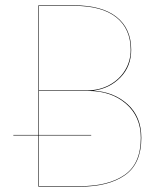

<svg xmlns="http://www.w3.org/2000/svg" viewBox="-20 -700 615 720"><path d="M510 -183Q510 -86 448.5 -43Q387 0 281 0H124V-192H30V-194H124V-680H258Q362 -680 417 -636.5Q472 -593 472 -513Q472 -451 431.5 -409.5Q391 -368 330 -360Q406 -356 458 -309.5Q510 -263 510 -183ZM126 -678V-361H306Q353 -361 390.5 -381.5Q428 -402 449 -436.5Q470 -471 470 -513Q470 -592 416 -635Q362 -678 259 -678ZM508 -183Q508 -263 452.5 -311Q397 -359 311 -359H126V-194H322V-192H126V-2H282Q386 -2 447 -44Q508 -86 508 -183Z"/></svg>

Font: FiraGO Two
Style: Regular
Weight: 100
Designer: bBox Type
Foundry: bBox Type GmbH
Version: Version 1.001